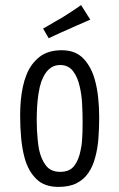

<svg xmlns="http://www.w3.org/2000/svg" viewBox="-20 -723 468 753"><path d="M209 10Q154 10 122.5 -21Q91 -52 77 -102Q67 -138 63 -181Q59 -224 59 -270Q59 -300 61.5 -328Q64 -356 69.5 -382Q75 -408 84 -430Q101 -473 134.5 -499.5Q168 -526 222 -526Q276 -526 307 -493.5Q338 -461 352 -410Q361 -378 365 -340Q369 -302 369 -263Q369 -220 366 -180.5Q363 -141 354 -108Q345 -72 327 -45.5Q309 -19 280.5 -4.5Q252 10 209 10ZM216 -49Q253 -49 271 -72.5Q289 -96 296 -133Q300 -150 301.5 -168Q303 -186 303.5 -205.5Q304 -225 304 -244Q304 -280 302 -316Q300 -352 293 -382Q285 -420 266.5 -444Q248 -468 216 -468Q197 -468 183 -459.5Q169 -451 159 -436.5Q149 -422 142 -403Q135 -382 131 -356Q127 -330 125.5 -303Q124 -276 124 -251Q124 -232 125 -212Q126 -192 128 -173Q130 -154 133 -137Q141 -99 160 -74Q179 -49 216 -49ZM171 -573 149 -611Q160 -617 172 -624Q184 -631 196.5 -638.5Q209 -646 222 -653Q235 -661 248 -669.5Q261 -678 274 -686.5Q287 -695 298 -703L334 -646Q320 -640 305.5 -633.5Q291 -627 276.5 -621Q262 -615 248 -608Q234 -602 220.5 -596Q207 -590 194.5 -584Q182 -578 171 -573Z"/></svg>

Font: Truculenta
Style: Regular
Weight: 400
Designer: Ivan Castro, Eva Sanz & Omnibus-Type Team
Foundry: Omnibus-Type
Version: Version 1.002